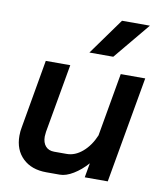

<svg xmlns="http://www.w3.org/2000/svg" viewBox="-84 -812 757 888"><g transform="rotate(10 294.5 -367.5)"><path d="M42 -137Q42 -159 46 -178L102 -499H217L160 -176Q158 -160 158 -154Q158 -125 172.5 -108.5Q187 -92 213 -92H272Q311 -92 346 -122Q381 -152 402 -202L454 -499H569L481 0H373L385 -68Q355 -34 320.5 -13Q286 8 257 8H194Q124 8 83 -31.5Q42 -71 42 -137ZM417 -743H548L406 -572H294Z"/></g></svg>

Font: Bai Jamjuree SemiBold
Style: Italic
Weight: 600
Italic angle: -10°
Version: Version 1.000; ttfautohint (v1.6)